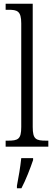

<svg xmlns="http://www.w3.org/2000/svg" viewBox="-20 -780 287 1021"><path d="M10 0H237V-32H226C171 -32 154 -39 154 -105V-760H10V-728H25C71 -728 93 -722 93 -656V-105C93 -39 76 -32 21 -32H10ZM70 208V221H94C116 180 142 113 156 71V61H93C88 110 79 161 70 208Z"/></svg>

Font: Noto Serif Sinhala Condensed Light
Style: Regular
Weight: 300
Width: 3
Designer: Jelle Bosma - Monotype Design Team
Foundry: Monotype Imaging Inc.
Version: Version 2.007